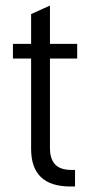

<svg xmlns="http://www.w3.org/2000/svg" viewBox="-20 -676 335 696"><path d="M161.1 -463.9V-139.2Q161.1 -99.6 180.2 -79.6Q199.2 -60.1 237.8 -60.1H252V0H234.9Q92.8 0 92.8 -136.2V-463.9H26.9V-517.1H92.8V-625L161.1 -655.8V-517.1H259.8V-463.9Z"/></svg>

Font: D-DIN Condensed
Style: Regular
Weight: 400
Width: 3
Designer: Charles Nix
Foundry: Datto Inc.
Version: Version 1.00